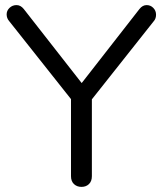

<svg xmlns="http://www.w3.org/2000/svg" viewBox="-20 -729 641 754"><path d="M584 -646 340.8 -338.9V-37.1Q340.8 -17.1 329.3 -6.1Q317.9 4.9 300 4.9Q282.2 4.9 270.5 -6.1Q258.8 -17.1 258.8 -37.1V-339.8L16.1 -646Q6.3 -657.2 6.1 -672.1Q5.9 -687 17.3 -698Q28.8 -709 44.9 -709Q61 -709 73.2 -693.8L300.8 -402.8L527.8 -693.8Q540 -709 555.7 -709Q571.3 -709 582 -698Q592.8 -687 592.8 -671.4Q592.8 -655.8 584 -646Z"/></svg>

Font: Nunito-Regular
Style: Regular
Weight: 400
Designer: Vernon Adams
Foundry: newtypography
Version: Version 3.000